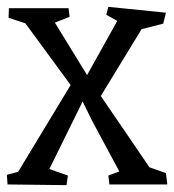

<svg xmlns="http://www.w3.org/2000/svg" viewBox="-20 -530 508 560"><path d="M468 8H299L296 -18L328 -30L249 -177L221 -234L124 -37L178 -18L174 10L2 8L0 -20L33 -29L186 -282L54 -462L5 -478L6 -506H180L183 -481L140 -464L234 -311L322 -469L290 -487L296 -510L464 -493L456 -461L393 -445L274 -250L416 -42L464 -25Z"/></svg>

Font: Underdog
Style: Regular
Weight: 400
Designer: Sergey Steblina
Foundry: Sergey Steblina, Jovanny Lemonad
Version: Version 1.001; ttfautohint (v0.9)